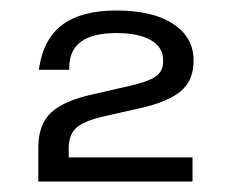

<svg xmlns="http://www.w3.org/2000/svg" viewBox="-20 -714 441 366"><path d="M53 -368V-432Q53 -477 77.5 -499.5Q102 -522 156 -534L226 -550Q262 -558 276.5 -568Q291 -578 291 -597V-599Q291 -624 267.5 -637.5Q244 -651 202 -651Q112 -651 112 -585V-581H54Q62 -639 98.5 -666.5Q135 -694 202 -694Q271 -694 310 -668.5Q349 -643 349 -599V-598Q349 -561 325 -540.5Q301 -520 248 -508L177 -492Q139 -483 125 -470Q111 -457 111 -431V-386L81 -414H347V-368Z"/></svg>

Font: Mozilla Text ExtraLight
Style: Regular
Weight: 200
Designer: Studio DRAMA
Foundry: Studio DRAMA
Version: Version 1.000